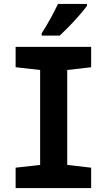

<svg xmlns="http://www.w3.org/2000/svg" viewBox="-20 -951 540 971"><path d="M191 -783V-771H282C328 -813 394 -884 420 -922V-931H273C252 -886 225 -836 191 -783ZM59 0H441V-103L320 -117V-597L441 -611V-714H59V-611L183 -597V-117L59 -103Z"/></svg>

Font: Noto Sans Mono ExtraCondensed ExtraBold
Style: Regular
Weight: 800
Width: 2
Designer: Monotype Design Team
Foundry: Monotype Imaging Inc.
Version: Version 2.014